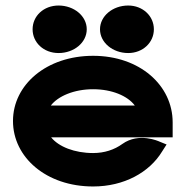

<svg xmlns="http://www.w3.org/2000/svg" viewBox="-20 -664 675 695"><path d="M444 -472C497 -472 537 -510 537 -558C537 -606 497 -644 444 -644C388 -644 342 -606 342 -558C342 -510 388 -472 444 -472ZM192 -472C248 -472 294 -510 294 -558C294 -606 248 -644 192 -644C138 -644 98 -606 98 -558C98 -510 138 -472 192 -472ZM605 -167V-221C605 -355 486 -462 317 -462C148 -462 27 -357 27 -226C27 -95 147 11 317 11C429 11 521 -40 567 -116L583 -141L556 -152C556 -152 483 -186 423 -143C394 -122 358 -110 317 -110C250 -110 192 -133 165 -167ZM164 -282C190 -316 248 -341 317 -341C385 -341 442 -317 468 -282Z"/></svg>

Font: Charger
Style: Hemi
Weight: 900
Designer: Jasper
Foundry: Cannot Into Space Fonts
Version: Version 0.99